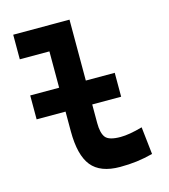

<svg xmlns="http://www.w3.org/2000/svg" viewBox="-111 -820 807 917"><g transform="rotate(-15 293.0 -361.0)"><path d="M43 -313V-431.2H186V-610.8H39.6V-732.4H317.9V-431.2H460.9V-313H317.9V-220.7Q317.9 -171.9 334.7 -149.9Q351.6 -127.9 409.2 -127.9Q452.1 -127.9 517.6 -146.5L532.7 -10.7Q491.2 0 452.6 4.9Q414.1 9.8 370.1 9.8Q272.5 9.8 229.2 -43.9Q186 -97.7 186 -215.8V-313Z"/></g></svg>

Font: Cascadia Mono PL
Style: Bold
Weight: 700
Monospace: yes
Designer: Aaron Bell
Foundry: Saja Typeworks
Version: Version 2404.023; ttfautohint (v1.8.4)